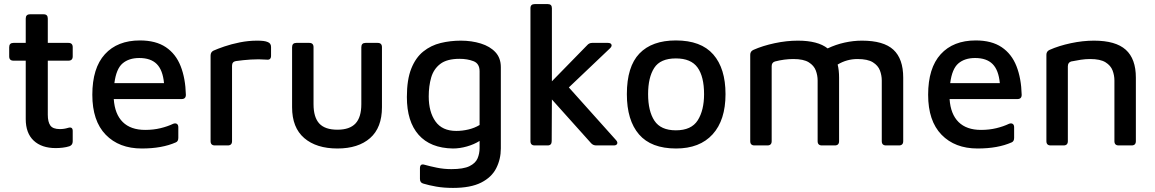

<svg xmlns="http://www.w3.org/2000/svg" viewBox="-20 -712 5655 940"><path d="M253 13Q184 13 145 -23.5Q106 -60 106 -129V-415H46Q25 -415 25 -436V-481Q25 -502 46 -502H106V-621Q106 -642 127 -642H194Q214 -642 214 -621V-502H315Q336 -502 336 -481V-436Q336 -415 315 -415H214V-150Q214 -115 226.5 -97.5Q239 -80 273 -80Q294 -80 313 -86Q336 -93 336 -71V-20Q336 -2 320 4Q304 9 286.5 11Q269 13 253 13Z M674 15Q563 15 497.5 -52.5Q432 -120 432 -248Q432 -379 493.5 -446.5Q555 -514 665 -514Q743 -514 792 -481Q841 -448 864.5 -388Q888 -328 890 -248Q890 -227 869 -227H537Q542 -153 581 -114.5Q620 -76 691 -76Q731 -76 766 -84.5Q801 -93 828 -106Q839 -110 846 -105.5Q853 -101 853 -89V-37Q853 -20 841 -15Q807 0 765.5 7.5Q724 15 674 15ZM662 -428Q611 -428 580 -401.5Q549 -375 540 -305H783Q777 -369 747.5 -398.5Q718 -428 662 -428Z M1032 0Q1011 0 1011 -21V-440Q1011 -457 1025 -464Q1045 -473 1078.5 -484.5Q1112 -496 1154 -504.5Q1196 -513 1239 -513Q1257 -513 1269.5 -511.5Q1282 -510 1291 -506Q1307 -500 1307 -482V-439Q1307 -417 1285 -420Q1246 -423 1208 -420.5Q1170 -418 1135 -413Q1116 -410 1116 -390V-21Q1116 0 1095 0Z M1632 15Q1529 15 1469.5 -36Q1410 -87 1410 -187V-481Q1410 -502 1431 -502H1494Q1515 -502 1515 -481V-202Q1515 -138 1543 -107.5Q1571 -77 1632 -77Q1692 -77 1720.5 -107.5Q1749 -138 1749 -202V-481Q1749 -502 1770 -502H1829Q1850 -502 1850 -481V-187Q1850 -87 1792 -36Q1734 15 1632 15Z M2197 15Q2087 13 2029.5 -52Q1972 -117 1972 -237Q1972 -322 1993.5 -376Q2015 -430 2052.5 -460Q2090 -490 2137.5 -501.5Q2185 -513 2236 -513Q2289 -513 2334 -499Q2379 -485 2405.5 -456.5Q2432 -428 2432 -383V15Q2432 67 2409.5 111.5Q2387 156 2335.5 182Q2284 208 2198 208Q2152 208 2115.5 201.5Q2079 195 2053 187Q2036 183 2036 164V112Q2036 87 2060 95Q2085 102 2119 109Q2153 116 2190 116Q2249 116 2278.5 101.5Q2308 87 2318 63.5Q2328 40 2328 13V-22Q2301 -5 2266 5Q2231 15 2197 15ZM2214 -71Q2243 -71 2273 -78Q2303 -85 2328 -100V-363Q2328 -401 2298 -412.5Q2268 -424 2230 -424Q2168 -424 2135.5 -399Q2103 -374 2091 -332.5Q2079 -291 2079 -240Q2079 -164 2112 -117.5Q2145 -71 2214 -71Z M2681 -21Q2681 0 2661 0H2598Q2577 0 2577 -21V-672Q2577 -692 2598 -692H2662Q2682 -692 2682 -672V-314L2854 -490Q2864 -502 2879 -502H2956Q2970 -502 2973.5 -494Q2977 -486 2967 -476L2765 -284L2996 -26Q3005 -16 3001.5 -8Q2998 0 2985 0H2899Q2883 0 2873 -12L2682 -225Z M3290 15Q3168 15 3108.5 -54Q3049 -123 3049 -251Q3049 -386 3110.5 -450Q3172 -514 3289 -514Q3412 -514 3472 -445.5Q3532 -377 3532 -251Q3532 -124 3469 -54.5Q3406 15 3290 15ZM3289 -74Q3365 -74 3396 -123Q3427 -172 3427 -251Q3427 -337 3395 -381.5Q3363 -426 3289 -426Q3213 -426 3183 -379.5Q3153 -333 3153 -251Q3153 -168 3184 -121Q3215 -74 3289 -74Z M4088 -332V-21Q4088 0 4067 0H4004Q3983 0 3983 -21V-318Q3983 -343 3974 -367Q3965 -391 3939.5 -407Q3914 -423 3864 -423Q3842 -423 3819.5 -420Q3797 -417 3774 -411Q3758 -406 3758 -388V-21Q3758 0 3737 0H3674Q3653 0 3653 -21V-444Q3653 -461 3669 -468Q3714 -488 3772.5 -500.5Q3831 -513 3886 -513Q3984 -513 4032 -475Q4072 -494 4115 -503.5Q4158 -513 4200 -513Q4306 -513 4354 -468.5Q4402 -424 4402 -332V-21Q4402 0 4381 0H4318Q4297 0 4297 -21V-318Q4297 -343 4288 -367Q4279 -391 4253.5 -407Q4228 -423 4178 -423Q4126 -423 4081 -396Q4088 -368 4088 -332Z M4766 15Q4655 15 4589.5 -52.5Q4524 -120 4524 -248Q4524 -379 4585.5 -446.5Q4647 -514 4757 -514Q4835 -514 4884 -481Q4933 -448 4956.5 -388Q4980 -328 4982 -248Q4982 -227 4961 -227H4629Q4634 -153 4673 -114.5Q4712 -76 4783 -76Q4823 -76 4858 -84.5Q4893 -93 4920 -106Q4931 -110 4938 -105.5Q4945 -101 4945 -89V-37Q4945 -20 4933 -15Q4899 0 4857.5 7.5Q4816 15 4766 15ZM4754 -428Q4703 -428 4672 -401.5Q4641 -375 4632 -305H4875Q4869 -369 4839.5 -398.5Q4810 -428 4754 -428Z M5103 -444Q5103 -461 5119 -468Q5164 -488 5222.5 -500.5Q5281 -513 5336 -513Q5442 -513 5491.5 -468.5Q5541 -424 5541 -332V-21Q5541 0 5520 0H5457Q5436 0 5436 -21V-318Q5436 -343 5427 -367Q5418 -391 5392.5 -407Q5367 -423 5317 -423Q5295 -423 5271.5 -419.5Q5248 -416 5224 -411Q5208 -406 5208 -387V-21Q5208 0 5187 0H5124Q5103 0 5103 -21Z"/></svg>

Font: Pitagon Sans Medium
Style: Regular
Weight: 500
Designer: Travis Tran
Foundry: Pitagon
Version: Version 1.001; ttfautohint (v1.8.4.7-5d5b);gftools[0.9.26]